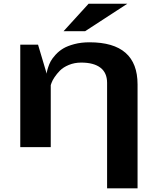

<svg xmlns="http://www.w3.org/2000/svg" viewBox="-20 -797 855 1040"><path d="M460 -776.9H669.9L440.9 -627.9H324.2ZM560.1 223.1V-348.1Q560.1 -402.8 523.9 -430.4Q487.8 -458 419.9 -458Q383.3 -458 352.8 -445.3Q322.3 -432.6 304.9 -414.8Q287.6 -397 275.6 -379.2Q263.7 -361.3 259.3 -348.6L254.9 -335.9V0H89.8V-555.2H186L232.9 -397.9Q233.4 -401.4 234.1 -407.5Q234.9 -413.6 240.5 -431.4Q246.1 -449.2 254.6 -465.1Q263.2 -481 281.2 -500.7Q299.3 -520.5 322.5 -534.4Q345.7 -548.3 382.8 -558.1Q419.9 -567.9 464.8 -567.9Q725.1 -567.9 725.1 -339.8V223.1Z"/></svg>

Font: Sporting Grotesque
Style: Bold
Weight: 700
Designer: Lucas LE BIHAN
Foundry: Lucas LE BIHAN
Version: Version 2.002;PS 2.2;hotconv 1.0.88;makeotf.lib2.5.647800